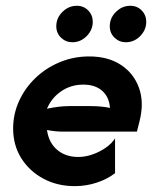

<svg xmlns="http://www.w3.org/2000/svg" viewBox="-20 -624 521 658"><path d="M236.1 13.9Q175.7 13.9 127.8 -12.2Q79.9 -38.2 52.4 -82.6Q25 -127.1 25 -183.3Q25 -233.3 45.5 -278.1Q66 -322.9 102.1 -357.3Q138.2 -391.7 185.4 -411.1Q232.6 -430.6 285.4 -430.6Q350.7 -430.6 394.8 -401.4Q438.9 -372.2 456.6 -322.2Q474.3 -272.2 458.3 -209L449.3 -172.9H195.1Q181.9 -172.9 168.8 -174.3Q155.6 -175.7 141 -178.5Q147.2 -134.7 176 -110.4Q204.9 -86.1 247.9 -86.1Q284 -86.1 320.8 -104.9Q357.6 -123.6 374.3 -150V-30.6Q348.6 -10.4 312.2 1.7Q275.7 13.9 236.1 13.9ZM141 -251.4Q183.3 -260.4 216.7 -260.4H290.3Q327.1 -260.4 356.9 -254.2Q354.2 -291.7 330.2 -312.8Q306.2 -334 265.3 -334Q222.9 -334 189.6 -311.1Q156.2 -288.2 141 -251.4ZM227.8 -479.2Q205.6 -479.2 189.2 -494.8Q172.9 -510.4 172.9 -534Q172.9 -562.5 194.1 -583.3Q215.3 -604.2 243.1 -604.2Q266.7 -604.2 282.3 -588.2Q297.9 -572.2 297.9 -549.3Q297.9 -521.5 277.1 -500.3Q256.2 -479.2 227.8 -479.2ZM411.1 -479.2Q388.9 -479.2 372.6 -494.8Q356.2 -510.4 356.2 -534Q356.2 -562.5 377.4 -583.3Q398.6 -604.2 426.4 -604.2Q450 -604.2 465.6 -588.2Q481.2 -572.2 481.2 -549.3Q481.2 -521.5 460.4 -500.3Q439.6 -479.2 411.1 -479.2Z"/></svg>

Font: Afacad
Style: Bold Italic
Weight: 700
Italic angle: -14°
Designer: Kristian Moeller
Foundry: Dicotype
Version: Version 1.000; ttfautohint (v1.8.4.7-5d5b)